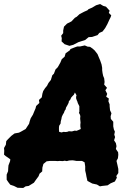

<svg xmlns="http://www.w3.org/2000/svg" viewBox="-49 -912 662 951"><path d="M66 19 38 18 20 9 2 3 -8 -10 -16 -22V-47L-9 -64L-8 -82L-7 -93L1 -114L2 -123L-9 -131L-21 -139L-29 -146L-28 -165L-29 -179L-20 -195L-18 -213L-10 -222L7 -239L23 -251L45 -255L55 -260L78 -273L95 -299L98 -311L103 -326L114 -344L121 -361L127 -375L130 -387L146 -402L144 -417L158 -430L161 -448L165 -461L174 -475L184 -487L191 -501L203 -516L210 -539L218 -547L226 -568L237 -579L250 -602L257 -619L271 -631L276 -648L297 -663L300 -669L320 -677L334 -682H348L371 -687L385 -681L397 -680L410 -671L420 -662L434 -644L441 -627L447 -613L454 -593L457 -576V-565L459 -550L462 -536L467 -524L469 -506L467 -493L481 -477L473 -465L482 -447L477 -433L490 -424L488 -410L494 -395V-386L496 -366L503 -351L499 -336L500 -323L512 -309V-286L515 -271L520 -260L517 -245L521 -233L516 -217L525 -203L528 -188L525 -174L536 -158L537 -145L535 -128L528 -115L532 -98L537 -75V-55L527 -40L530 -32L520 -13L499 -4L484 6L457 9L446 11L431 2L408 -3L384 -16L379 -38L377 -50L373 -67V-88L370 -108L357 -115H344H329L318 -117L310 -118L293 -117L282 -114L271 -116L262 -114L246 -115L237 -114L223 -115H214H199L182 -113L166 -100L161 -82L160 -63L147 -52L142 -39L128 -20L119 -7L93 9L78 11ZM256 -256 266 -259 275 -258 284 -259 292 -262 307 -261 321 -265 330 -264 340 -268 351 -273 349 -286V-296L350 -304L349 -315L348 -324L349 -337L347 -344L342 -353L344 -359V-369V-376V-386L341 -392L336 -402L335 -407L331 -416L328 -425V-433L330 -440L322 -454L317 -443L310 -436L303 -428L300 -420L292 -410L291 -403L285 -391L278 -379L276 -370L271 -363L268 -354L262 -344L257 -333L255 -322L252 -311L251 -300L244 -289L243 -280V-269L244 -259ZM295 -685 271 -693 256 -707 257 -723 254 -735 264 -748V-761L268 -780L283 -795L305 -806L322 -824L331 -829L345 -842L368 -854L384 -861L390 -867L407 -874L427 -886L447 -892L462 -883L476 -879L494 -859L490 -848L502 -836L499 -827L493 -815L483 -793L472 -773L459 -756L443 -749L434 -738L407 -729L390 -728L373 -714L339 -703L314 -690Z"/></svg>

Font: Winky Rough
Style: Bold Italic
Weight: 700
Italic angle: -8.97852°
Designer: Simon Atzbach
Foundry: typofactur
Version: Version 1.206; ttfautohint (v1.8.4.7-5d5b)